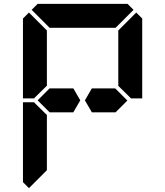

<svg xmlns="http://www.w3.org/2000/svg" viewBox="-20 -1020 856 995"><path d="M161 -515 157 -510H99V-924L130 -955L223 -862V-698V-590V-576ZM577 -562 640 -499 579 -438H551H515H456L420 -500L456 -562H515H552ZM223 -144V-138L130 -45L99 -76V-490H157L161 -485L223 -424V-384V-302ZM686 -955 717 -924V-510H659L655 -514L593 -575V-586V-698V-856V-862ZM144 -969 175 -1000H346H470H641L672 -969L579 -876H554H470H346H262H243H237ZM360 -562 396 -500 360 -438H301H264H237L175 -500L237 -562H264H301Z"/></svg>

Font: DSEG14 Classic
Style: Bold
Weight: 700
Designer: Keshikan(Twitter:@keshinomi_88pro)
Version: Version 0.46